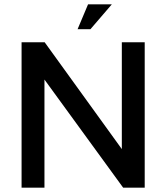

<svg xmlns="http://www.w3.org/2000/svg" viewBox="-20 -861 763 881"><path d="M79 0V-667H185L570 -134L539 -74V-667H644V0H545L149 -544L184 -593V0ZM336 -727 384 -841H493L395 -727Z"/></svg>

Font: Maven Pro Medium
Style: Regular
Weight: 500
Designer: Joe Prince
Foundry: Joe Prince
Version: Version 2.103